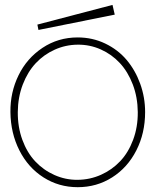

<svg xmlns="http://www.w3.org/2000/svg" viewBox="-20 -757 640 790"><path d="M138.2 -633.8 452.1 -696.8 442.9 -736.8 133.8 -655.8ZM299.8 -603Q360.4 -603 412.8 -577.9Q465.3 -552.7 501 -510.5Q536.6 -468.3 556.9 -412.4Q577.1 -356.4 577.1 -295.9Q577.1 -209 541 -138.2Q504.9 -67.4 441.4 -27.1Q377.9 13.2 299.8 13.2Q222.2 13.2 158.9 -27.1Q95.7 -67.4 59.8 -138.2Q23.9 -209 22.9 -295.9Q22 -377 56.2 -447Q90.3 -517.1 154.8 -560.1Q219.2 -603 299.8 -603ZM546.9 -295.9Q546.4 -356.9 526.4 -409.4Q506.3 -461.9 472.9 -497.8Q439.5 -533.7 394.5 -553.7Q349.6 -573.7 299.8 -573.2Q250 -572.8 205.3 -552.7Q160.6 -532.7 127.2 -497.1Q93.8 -461.4 73.7 -409.2Q53.7 -356.9 53.2 -295.9Q52.7 -234.4 72 -181.6Q91.3 -128.9 125 -93Q158.7 -57.1 204.1 -36.9Q249.5 -16.6 299.8 -17.1Q350.1 -17.6 395.5 -37.8Q440.9 -58.1 474.6 -93.8Q508.3 -129.4 527.8 -181.9Q547.4 -234.4 546.9 -295.9Z"/></svg>

Font: Compagnon Light
Style: Regular
Weight: 400
Designer: Juliette Duhe, Lea Pradine
Foundry: Velvetyne Type Foundry
Version: Version 1.000;PS 001.000;hotconv 1.0.88;makeotf.lib2.5.64775